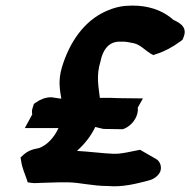

<svg xmlns="http://www.w3.org/2000/svg" viewBox="-20 -643 667 673"><path d="M52 -91 54 -79C58 -52 68 -32 74 -14L77 -4L90 -2C102 0 113 -2 123 -2H124C144 -3 168 -3 190 -4H218C263 -3 303 9 358 9C409 14 461 0 496 -9C510 -12 532 -20 542 -42L543 -47L544 -51C545 -67 538 -81 523 -88L471 -118L461 -116C433 -111 407 -103 377 -104C344 -105 290 -112 250 -114C274 -136 298 -164 314 -198C322 -196 333 -193 343 -191H346L410 -190L418 -193C451 -209 466 -242 463 -266L481 -298L395 -299C380 -300 364 -300 349 -300H330C325 -342 317 -378 332 -427L336 -443C347 -478 368 -497 398 -497H412C424 -497 435 -494 451 -491C473 -485 487 -468 508 -455L517 -450L529 -454C558 -463 586 -479 611 -497L620 -504L624 -514C640 -555 596 -568 587 -574C559 -599 519 -619 462 -623H461H454C445 -624 437 -623 435 -623C404 -623 377 -615 352 -604C273 -569 223 -493 197 -407C183 -360 190 -327 195 -297L161 -302H159C140 -302 122 -295 108 -285L99 -279L96 -270C92 -259 91 -252 93 -242L67 -194H185C169 -159 144 -134 117 -124C111 -122 86 -121 64 -102Z"/></svg>

Font: SolarCharger
Style: 1052
Weight: 1000
Designer: Mew Too
Foundry: Cannot Into Space Fonts/KineticPlasma Fonts
Version: Version 1.100